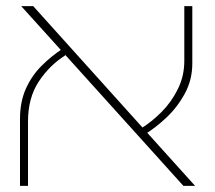

<svg xmlns="http://www.w3.org/2000/svg" viewBox="-20 -604 699 624"><path d="M576 0 180 -439 49 -584H88L449 -183L614 0ZM45 0V-217Q45 -273 64 -315.5Q83 -358 115 -390Q147 -422 184 -446L192 -424Q141 -392 106 -339Q71 -286 71 -209V0ZM447 -165 439 -187Q473 -208 505 -240Q537 -272 558 -314.5Q579 -357 579 -406V-584H605V-398Q605 -345 581 -300.5Q557 -256 521 -222Q485 -188 447 -165Z"/></svg>

Font: Noto Sans Hebrew Thin
Style: Regular
Weight: 250
Designer: Monotype Design Team
Foundry: Monotype Imaging Inc.
Version: Version 2.003